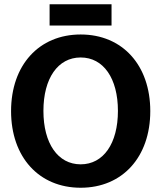

<svg xmlns="http://www.w3.org/2000/svg" viewBox="-20 -868 758 902"><path d="M359 14C555 14 686 -130 686 -346C686 -562 555 -706 359 -706C163 -706 32 -562 32 -346C32 -130 163 14 359 14ZM359 -96C252 -96 184 -194 184 -347C184 -500 252 -598 359 -598C466 -598 534 -500 534 -347C534 -194 466 -96 359 -96ZM213 -748H504V-848H213Z"/></svg>

Font: Ronzino
Style: Bold
Weight: 700
Designer: Nunzio Mazzaferro
Foundry: Collletttivo
Version: Version 1.000;Glyphs 3.3 (3337)